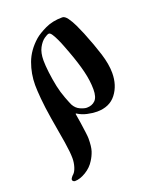

<svg xmlns="http://www.w3.org/2000/svg" viewBox="-143 -557 752 932"><g transform="rotate(-20 233.0 -91.0)"><path d="M58 -211Q58 -269 78 -323.5Q98 -378 147 -421Q168 -439 206 -457Q244 -475 294 -475Q307 -475 320.5 -456.5Q334 -438 346 -412.5Q358 -387 367 -365Q395 -296 412.5 -240Q430 -184 430 -139Q430 -75 396 -31Q362 13 297 13Q275 13 247.5 7Q220 1 197 -14L195 -12Q199 10 203 37.5Q207 65 210 88Q213 111 213 120Q213 163 205.5 185.5Q198 208 185 228Q168 256 137.5 274.5Q107 293 81 293Q76 293 72 289.5Q68 286 68 282Q68 277 74 269.5Q80 262 84 259Q94 249 100.5 228Q107 207 107 184Q107 154 98.5 100Q90 46 76 -33Q66 -94 62 -140Q58 -186 58 -211ZM137 -309Q137 -284 141.5 -247Q146 -210 154 -171Q161 -138 173.5 -105Q186 -72 191 -62Q203 -40 223.5 -31Q244 -22 257 -22Q284 -22 300.5 -38.5Q317 -55 317 -95Q317 -139 304.5 -190Q292 -241 268 -305Q263 -318 255.5 -338Q248 -358 239 -377.5Q230 -397 221.5 -410Q213 -423 206 -423Q198 -423 181 -411Q164 -399 150.5 -374Q137 -349 137 -309Z"/></g></svg>

Font: Monomakh
Style: Regular
Weight: 400
Version: Version 1.200; ttfautohint (v1.8.4.7-5d5b)